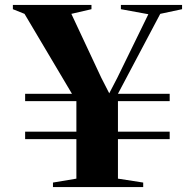

<svg xmlns="http://www.w3.org/2000/svg" viewBox="-20 -763 795 783"><path d="M273.5 -380.5 80 -706.5 32.5 -725.5V-743H353V-725.5L271 -706.5L393 -446L425.5 -382.5L458.5 -446L585 -705L473 -725.5V-743H722.5V-725.5L633.5 -706.5L461 -380.5H672V-350.5H461V-226H672V-195.5H461V-34.5L564 -18.5V0H196V-18.5L291.5 -34.5V-195.5H82.5V-226H291.5V-350.5H82.5V-380.5Z"/></svg>

Font: Merriweather 144pt ExtraBold
Style: Regular
Weight: 800
Version: Version 2.100